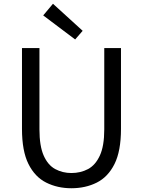

<svg xmlns="http://www.w3.org/2000/svg" viewBox="-20 -989 761 1022"><path d="M360 13Q286 13 226 -17Q166 -47 131.5 -116Q97 -185 97 -303V-733H190V-300Q190 -212 212.5 -161Q235 -110 274 -89Q313 -68 360 -68Q409 -68 448.5 -89Q488 -110 511.5 -161Q535 -212 535 -300V-733H624V-303Q624 -185 589.5 -116Q555 -47 495 -17Q435 13 360 13ZM380 -779 210 -907 262 -969 420 -825Z"/></svg>

Font: Source Han Sans & Saira Hybrid
Style: Regular
Weight: 400
Designer: Ryoko NISHIZUKA 西塚涼子 (kana & ideographs); Paul D. Hunt (Latin, Greek & Cyrillic); Wenlong ZHANG 张文龙 (bopomofo); Sandoll 
Foundry: Adobe Systems Incorporated
Version: Version 1.00;August 2, 2021;FontCreator 13.0.0.2675 64-bit